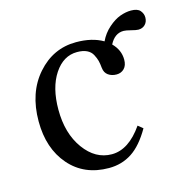

<svg xmlns="http://www.w3.org/2000/svg" viewBox="-82 -579 658 670"><g transform="rotate(-15 247.0 -243.5)"><path d="M456.1 -427.7Q448.2 -427.7 430.4 -432.4Q412.6 -437 404.3 -437Q372.1 -437 354 -401.4Q380.9 -374.5 380.9 -339.8Q380.9 -318.8 369.9 -307.6Q358.9 -296.4 342.3 -296.4Q324.7 -296.4 312.3 -305.2Q299.8 -314 297.9 -331.5Q296.4 -347.7 293.7 -358.2Q291 -368.7 284.2 -381.6Q277.3 -394.5 263.4 -401.1Q249.5 -407.7 228.5 -407.7Q178.7 -407.7 146.2 -358.6Q113.8 -309.6 113.8 -230Q113.8 -144 154.5 -87.9Q195.3 -31.7 254.4 -31.7Q315.4 -31.7 366.2 -105L383.8 -90.8Q352.1 -35.6 315.4 -11.7Q278.8 12.2 232.4 12.2Q143.1 12.2 89.8 -49.1Q36.6 -110.4 36.6 -208.5Q36.6 -312 93.8 -377Q150.9 -441.9 233.9 -441.9Q292 -441.9 331.1 -418.9Q343.8 -445.8 365.5 -464.8Q387.2 -483.9 408 -491.5Q428.7 -499 447.8 -499Q471.2 -499 480.7 -487.8Q490.2 -476.6 490.2 -462.9Q490.2 -447.3 480.7 -437.5Q471.2 -427.7 456.1 -427.7Z"/></g></svg>

Font: Libertinage
Style: l
Weight: 400
Designer: OSP
Foundry: OSP
Version: Version 1.0; 2008; OFL relea